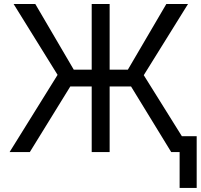

<svg xmlns="http://www.w3.org/2000/svg" viewBox="-20 -747 989 943"><path d="M518.5 -727.3H430.4V-404.8H342.3L153.4 -727.3H46.9L262.8 -379.3L27 0H126.4L325.3 -322.4H430.4V0H518.5V-322.4H623.6L821 0H862.2V176.1H946V-78.1H873.2L686.1 -377.8L903.4 -727.3H796.9L608 -404.8H518.5Z"/></svg>

Font: Magic Ui Pro
Style: Regular
Weight: 400
Designer: Stefan Endress, Andreas Faust
Version: Version 1.000;FEAKit 1.0